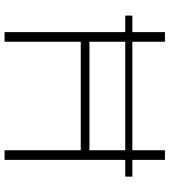

<svg xmlns="http://www.w3.org/2000/svg" viewBox="29 -768 739 837"><g transform="rotate(90 398.5 -349.5)"><path d="M48 -557H750V-526H48ZM120 -699H162V-370H635V-699H677V0H635V-332H162V0H120Z"/></g></svg>

Font: Alexandria ExtraLight
Style: Regular
Weight: 250
Designer: Mohamed Gaber
Foundry: Kief Type Foundry
Version: Version 5.100